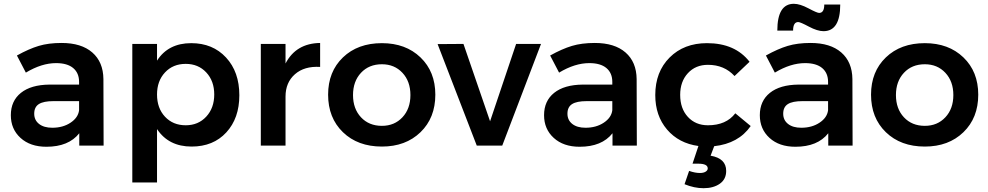

<svg xmlns="http://www.w3.org/2000/svg" viewBox="-20 -766 5198 1010"><path d="M525 0H397V-65Q341 6 224 6Q139 6 88 -40.5Q37 -87 37 -160Q37 -235 90 -277.5Q143 -320 240 -321H396V-335Q396 -382 365 -408Q334 -434 275 -434Q199 -434 116 -384L69 -474Q132 -509 183.5 -524.5Q235 -540 304 -540Q408 -540 465.5 -490Q523 -440 524 -350ZM255 -94Q311 -94 351 -120.5Q391 -147 396 -186V-234H261Q209 -234 184.5 -218.5Q160 -203 160 -168Q160 -134 185.5 -114Q211 -94 255 -94Z M986 -539Q1099 -539 1169 -463.5Q1239 -388 1239 -265Q1239 -144 1170.5 -69.5Q1102 5 988 5Q867 5 806 -87V194H676V-535H806V-447Q865 -539 986 -539ZM957 -107Q1023 -107 1065 -152.5Q1107 -198 1107 -269Q1107 -340 1065 -385Q1023 -430 957 -430Q890 -430 848 -385Q806 -340 806 -269Q806 -197 848 -152Q890 -107 957 -107Z M1482 -432Q1537 -538 1664 -540V-414Q1581 -419 1531.5 -375.5Q1482 -332 1482 -258V0H1352V-535H1482Z M1989 -539Q2114 -539 2192 -464Q2270 -389 2270 -268Q2270 -146 2192 -70.5Q2114 5 1989 5Q1862 5 1784 -70.5Q1706 -146 1706 -268Q1706 -389 1784 -464Q1862 -539 1989 -539ZM1989 -428Q1921 -428 1879 -383Q1837 -338 1837 -266Q1837 -194 1879 -149Q1921 -104 1989 -104Q2055 -104 2097 -149Q2139 -194 2139 -266Q2139 -338 2097 -383Q2055 -428 1989 -428Z M2282 -534 2418 -535 2558 -128 2695 -535H2826L2622 0H2488Z M3330 0H3202V-65Q3146 6 3029 6Q2944 6 2893 -40.5Q2842 -87 2842 -160Q2842 -235 2895 -277.5Q2948 -320 3045 -321H3201V-335Q3201 -382 3170 -408Q3139 -434 3080 -434Q3004 -434 2921 -384L2874 -474Q2937 -509 2988.5 -524.5Q3040 -540 3109 -540Q3213 -540 3270.5 -490Q3328 -440 3329 -350ZM3060 -94Q3116 -94 3156 -120.5Q3196 -147 3201 -186V-234H3066Q3014 -234 2989.5 -218.5Q2965 -203 2965 -168Q2965 -134 2990.5 -114Q3016 -94 3060 -94Z M3929 -103Q3865 -11 3737 3L3718 53Q3800 67 3800 133Q3800 177 3766.5 200.5Q3733 224 3681 224Q3632 224 3581 203L3605 133Q3636 144 3662 144Q3681 144 3692 137Q3703 130 3703 120Q3703 95 3653 95H3623L3654 2Q3551 -12 3489 -84.5Q3427 -157 3427 -266Q3427 -388 3502.5 -463.5Q3578 -539 3699 -539Q3847 -539 3923 -441L3844 -366Q3790 -425 3704 -425Q3639 -425 3598.5 -381Q3558 -337 3558 -267Q3558 -195 3598.5 -151Q3639 -107 3704 -107Q3800 -107 3848 -170Z M4179 -650Q4152 -650 4152 -605H4069Q4069 -746 4156 -746Q4188 -746 4233 -722Q4278 -698 4289 -698Q4316 -698 4316 -742H4400Q4400 -602 4312 -602Q4280 -602 4235 -626Q4190 -650 4179 -650ZM4465 0H4337V-65Q4281 6 4164 6Q4079 6 4028 -40.5Q3977 -87 3977 -160Q3977 -235 4030 -277.5Q4083 -320 4180 -321H4336V-335Q4336 -382 4305 -408Q4274 -434 4215 -434Q4139 -434 4056 -384L4009 -474Q4072 -509 4123.5 -524.5Q4175 -540 4244 -540Q4348 -540 4405.5 -490Q4463 -440 4464 -350ZM4195 -94Q4251 -94 4291 -120.5Q4331 -147 4336 -186V-234H4201Q4149 -234 4124.5 -218.5Q4100 -203 4100 -168Q4100 -134 4125.5 -114Q4151 -94 4195 -94Z M4845 -539Q4970 -539 5048 -464Q5126 -389 5126 -268Q5126 -146 5048 -70.5Q4970 5 4845 5Q4718 5 4640 -70.5Q4562 -146 4562 -268Q4562 -389 4640 -464Q4718 -539 4845 -539ZM4845 -428Q4777 -428 4735 -383Q4693 -338 4693 -266Q4693 -194 4735 -149Q4777 -104 4845 -104Q4911 -104 4953 -149Q4995 -194 4995 -266Q4995 -338 4953 -383Q4911 -428 4845 -428Z"/></svg>

Font: Montserrat arm Medium
Style: Regular
Weight: 500
Designer: Julieta Ulanovsky
Foundry: Julieta Ulanovsky
Version: Version 6.000;PS 006.000;hotconv 1.0.88;makeotf.lib2.5.64775